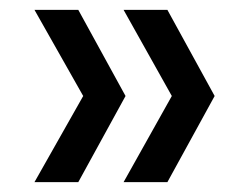

<svg xmlns="http://www.w3.org/2000/svg" viewBox="-20 -490 501 390"><path d="M149 -295 50 -470H139L235 -295L139 -120H50ZM329 -295 231 -470H320L416 -295L320 -120H231Z"/></svg>

Font: Fz Poppins
Style: Regular
Weight: 400
Designer: Ninad Kale (Devanagari), Jonny Pinhorn (Latin)
Foundry: Indian Type Foundry
Version: Vit hóa bi Vntype.Com & FontZin.Com